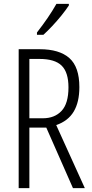

<svg xmlns="http://www.w3.org/2000/svg" viewBox="-20 -1033 473 987"><path d="M184 -780Q285 -780 336.5 -734.5Q388 -689 388 -585Q388 -508 359 -459.5Q330 -411 269 -390L416 -66H355L218 -377H131V-66H76V-780ZM183 -730H131V-425H200Q261 -425 296.5 -463Q332 -501 332 -584Q332 -661 297 -695.5Q262 -730 183 -730ZM334 -1005Q319 -982 296 -953.5Q273 -925 248 -898.5Q223 -872 203 -854H170V-866Q201 -906 225 -941Q249 -976 270 -1013H334Z"/></svg>

Font: Noto Sans Malayalam UI ExtraCondensed Light
Style: Regular
Weight: 300
Width: 2
Designer: Jelle Bosma - Monotype Design Team
Foundry: Monotype Imaging Inc.
Version: Version 2.104; ttfautohint (v1.8.4.7-5d5b)